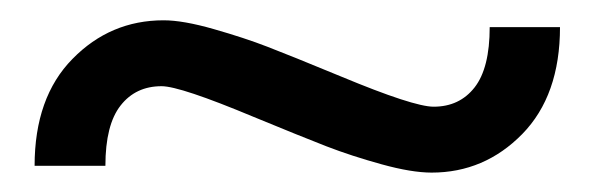

<svg xmlns="http://www.w3.org/2000/svg" viewBox="-20 -428 606 192"><path d="M85.4 -262.2H14.6Q14.6 -330.6 52.5 -369.1Q90.3 -407.7 143.6 -407.7Q163.1 -407.7 193.8 -398.9Q224.6 -390.1 247.3 -381.3Q270 -372.6 320.8 -351.6Q393.6 -321.3 413.6 -321.3Q439.5 -321.3 454.6 -340.6Q469.7 -359.9 469.7 -400.9H540Q540 -332.5 502.2 -293.9Q464.4 -255.4 411.6 -255.4Q391.6 -255.4 361.6 -263.7Q331.5 -272 306.4 -281.7Q281.2 -291.5 233.9 -311Q160.2 -341.8 141.6 -341.8Q115.7 -341.8 100.6 -322.5Q85.4 -303.2 85.4 -262.2Z"/></svg>

Font: Flanker
Style: Bold
Weight: 700
Designer: Flanker
Foundry: Flanker
Version: Version 2.021